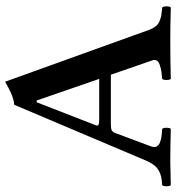

<svg xmlns="http://www.w3.org/2000/svg" viewBox="12 -710 700 765"><g transform="rotate(-90 362.5 -328.0)"><path d="M270 -283.2H430.2L344.2 -532.2H336.9L245.1 -295.9Q242.2 -288.6 247.8 -285.9Q253.4 -283.2 270 -283.2ZM214.8 -220.2 162.1 -79.1Q159.2 -71.8 158.7 -65.4Q158.2 -59.1 160.9 -54.7Q163.6 -50.3 166.5 -47.1Q169.4 -43.9 176.5 -41.5Q183.6 -39.1 188 -37.6Q192.4 -36.1 202.1 -34.9Q211.9 -33.7 216.3 -33.4Q220.7 -33.2 231 -32.2Q235.4 -27.8 235.4 -15.1Q235.4 -2.4 231 2Q156.7 0 99.1 0Q73.2 0 6.8 2Q2.4 -2.4 2.4 -15.1Q2.4 -27.8 6.8 -32.2Q26.4 -33.7 37.8 -35.9Q49.3 -38.1 63 -44.9Q76.7 -51.8 87.2 -65.7Q97.7 -79.6 106.9 -102.1L327.1 -622.1Q356.9 -622.1 418.9 -658.2L625 -85.9Q630.9 -69.3 639.4 -58.6Q647.9 -47.9 659.7 -43Q671.4 -38.1 681.9 -36.1Q692.4 -34.2 708 -32.7Q712.4 -32.2 714.8 -32.2Q719.2 -27.8 719.2 -15.1Q719.2 -2.4 714.8 2Q642.6 0 587.9 0Q504.4 0 430.2 2Q425.8 -2.4 425.8 -15.1Q425.8 -27.8 430.2 -32.2Q447.3 -33.7 458.7 -35.4Q470.2 -37.1 483.9 -41.3Q497.6 -45.4 502.7 -53.2Q507.8 -61 503.9 -71.8L446.8 -236.8H250Q232.4 -236.8 225.6 -233.4Q218.8 -230 214.8 -220.2Z"/></g></svg>

Font: Common Serif SemiBold
Style: Regular
Weight: 600
Designer: Philipp H. Poll, Khaled Hosny
Foundry: Stefan Peev, Context Ltd.
Version: Version 1.026